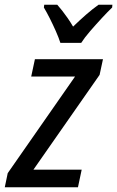

<svg xmlns="http://www.w3.org/2000/svg" viewBox="-47 -786 492 806"><path d="M-26.9 0 -14.6 -59.1 268.1 -464.8H84L99.6 -537.6H385.3L371.1 -471.7L93.3 -73.7H295.9L280.3 0ZM206.5 -606Q199.7 -627.4 187.5 -655Q175.3 -682.6 161.9 -709.2Q148.4 -735.8 137.2 -754.4L138.7 -766.1H193.4Q203.1 -755.4 214.1 -741.2Q225.1 -727.1 237.1 -710Q249 -692.9 259.8 -674.3Q287.6 -701.2 314.7 -724.9Q341.8 -748.5 366.7 -766.1H424.8L423.8 -754.4Q406.7 -738.3 381.3 -710.9Q356 -683.6 331.5 -655.3Q307.1 -627 293.9 -606Z"/></svg>

Font: Open Sans SemiCondensed Medium
Style: Italic
Weight: 500
Width: 4
Italic angle: -12°
Designer: Monotype Design Team
Foundry: Monotype Imaging Inc.
Version: Version 3.000